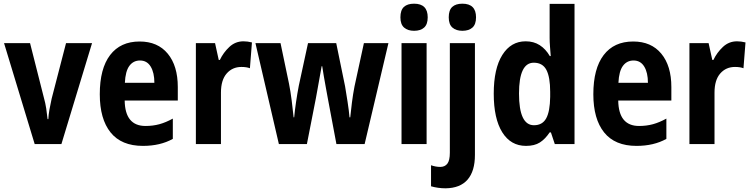

<svg xmlns="http://www.w3.org/2000/svg" viewBox="-20 -781 4074 1041"><path d="M168 0 2 -547H143L218 -251Q226 -223 230.5 -193.5Q235 -164 238 -135H242Q243 -158 248 -186.5Q253 -215 260 -246L338 -547H479L313 0Z M737 -556Q835 -556 889.5 -490Q944 -424 944 -309V-236H656Q658 -98 769 -98Q809 -98 844 -107.5Q879 -117 917 -138V-28Q849 10 755 10Q638 10 579.5 -63Q521 -136 521 -270Q521 -409 577 -482.5Q633 -556 737 -556ZM739 -453Q703 -453 681.5 -424Q660 -395 657 -332H817Q817 -387 797 -420Q777 -453 739 -453Z M1300 -557Q1322 -557 1346 -551L1335 -411Q1317 -418 1289 -418Q1240 -418 1209 -382.5Q1178 -347 1178 -279V0H1042V-547H1146L1166 -456H1172Q1191 -496 1223.5 -526.5Q1256 -557 1300 -557Z M1757 -250Q1753 -272 1747 -304.5Q1741 -337 1735.5 -369Q1730 -401 1727 -422H1724Q1720 -399 1714 -366.5Q1708 -334 1702.5 -302.5Q1697 -271 1693 -250L1644 0H1492L1365 -547H1501L1547 -327Q1555 -287 1561.5 -236Q1568 -185 1572 -145H1575Q1578 -179 1585 -227Q1592 -275 1600 -316L1650 -547H1803L1851 -313Q1857 -277 1864.5 -229Q1872 -181 1875 -145H1879Q1882 -177 1888 -224Q1894 -271 1902 -312L1953 -547H2086L1957 0H1804Z M2225 -761Q2299 -761 2299 -687Q2299 -649 2279.5 -631.5Q2260 -614 2225 -614Q2191 -614 2171 -631.5Q2151 -649 2151 -687Q2151 -726 2170 -743.5Q2189 -761 2225 -761ZM2293 -547V0H2157V-547Z M2413 -687Q2413 -726 2432 -743.5Q2451 -761 2487 -761Q2561 -761 2561 -687Q2561 -649 2541.5 -631.5Q2522 -614 2487 -614Q2453 -614 2433 -631.5Q2413 -649 2413 -687ZM2396 240Q2375 240 2354.5 237Q2334 234 2317 229V115Q2343 124 2367 124Q2392 124 2405.5 106.5Q2419 89 2419 47V-547H2555V59Q2555 147 2515 193Q2475 239 2396 240Z M2832 10Q2749 10 2703 -64Q2657 -138 2657 -273Q2657 -409 2703.5 -483Q2750 -557 2830 -557Q2874 -557 2906.5 -536Q2939 -515 2961 -477H2966Q2964 -503 2962 -528.5Q2960 -554 2960 -575V-760H3095V0H2988L2967 -63H2960Q2936 -27 2907 -8.5Q2878 10 2832 10ZM2875 -102Q2921 -102 2941.5 -139.5Q2962 -177 2963 -256V-283Q2963 -363 2942.5 -402Q2922 -441 2874 -441Q2794 -441 2794 -274Q2794 -102 2875 -102Z M3413 -556Q3511 -556 3565.5 -490Q3620 -424 3620 -309V-236H3332Q3334 -98 3445 -98Q3485 -98 3520 -107.5Q3555 -117 3593 -138V-28Q3525 10 3431 10Q3314 10 3255.5 -63Q3197 -136 3197 -270Q3197 -409 3253 -482.5Q3309 -556 3413 -556ZM3415 -453Q3379 -453 3357.5 -424Q3336 -395 3333 -332H3493Q3493 -387 3473 -420Q3453 -453 3415 -453Z M3976 -557Q3998 -557 4022 -551L4011 -411Q3993 -418 3965 -418Q3916 -418 3885 -382.5Q3854 -347 3854 -279V0H3718V-547H3822L3842 -456H3848Q3867 -496 3899.5 -526.5Q3932 -557 3976 -557Z"/></svg>

Font: Noto Sans Arabic Cond
Style: Bold
Weight: 700
Width: 3
Designer: Monotype Design Team, Nadine Chahine, Nizar Qandah and Khaled Hosny
Foundry: Monotype Imaging Inc.
Version: Version 2.012; ttfautohint (v1.8.4.7-5d5b)